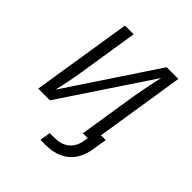

<svg xmlns="http://www.w3.org/2000/svg" viewBox="-199 -684 997 997"><g transform="rotate(45 300.0 -185.0)"><path d="M256 180 266 121H304Q351 121 382 95Q413 69 420 22L424 0H388L440 -330Q447 -370 456.5 -416.5Q466 -463 473 -491L146 0H60L147 -550H211L159 -220Q153 -180 143.5 -133.5Q134 -87 127 -59L453 -550H539L462 -59H497L484 21Q472 98 423 139Q374 180 294 180Z"/></g></svg>

Font: JetBrains Mono NL ExtraLight
Style: Italic
Weight: 200
Italic angle: -9°
Monospace: yes
Designer: Philipp Nurullin, Konstantin Bulenkov
Foundry: JetBrains
Version: Version 2.305; ttfautohint (v1.8.4.7-5d5b)